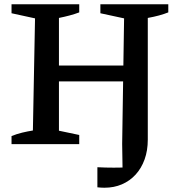

<svg xmlns="http://www.w3.org/2000/svg" viewBox="-20 -675 832 899"><path d="M34 0V-38Q59 -48 84 -54Q109 -60 134 -64L144 -589L34 -613V-655H351V-617Q330 -609 305.5 -602.5Q281 -596 256 -591V-63L351 -43V0ZM199 -294V-368H616V-294ZM469 204Q461 204 453 203.5Q445 203 436 202V108Q455 109 474 109.5Q493 110 513 110Q531 110 550.5 109.5Q570 109 589 108L554 129Q553 96 553 62Q553 28 552 -1L561 -589L450 -613V-655H768V-617Q748 -609 724 -602.5Q700 -596 672 -591V-21Q672 30 657 71.5Q642 113 615 142.5Q588 172 551 188Q514 204 469 204Z"/></svg>

Font: Piazzolla 24pt SemiBold
Style: Regular
Weight: 600
Designer: Juan Pablo del Peral
Foundry: Huerta Tipografica
Version: Version 2.005